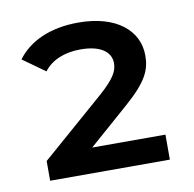

<svg xmlns="http://www.w3.org/2000/svg" viewBox="-57 -806 543 537"><g transform="rotate(-10 215.0 -538.0)"><path d="M176 -398 290 -498C354 -554 367 -586 367 -626C367 -697 306 -749 198 -749C116 -749 57 -720 24 -675L87 -630C109 -659 146 -674 191 -674C251 -674 277 -650 277 -620C277 -598 267 -578 223 -539L44 -383V-327H384V-398Z"/></g></svg>

Font: Montserrat Lite SemiBold
Style: Regular
Weight: 600
Designer: Julieta Ulanovsky
Foundry: Julieta Ulanovsky
Version: Version 7.200;PS 007.200;hotconv 1.0.88;makeotf.lib2.5.64775